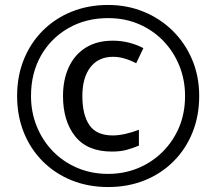

<svg xmlns="http://www.w3.org/2000/svg" viewBox="-20 -744 872 774"><path d="M416 10Q336 10 269 -17Q202 -44 152.5 -93.5Q103 -143 76 -210Q49 -277 49 -357Q49 -437 76 -504Q103 -571 152.5 -620.5Q202 -670 269 -697Q336 -724 416 -724Q492 -724 558.5 -697Q625 -670 675.5 -620.5Q726 -571 754.5 -504Q783 -437 783 -357Q783 -277 756 -210Q729 -143 679.5 -93.5Q630 -44 563 -17Q496 10 416 10ZM416 -43Q480 -43 536 -66Q592 -89 635 -131.5Q678 -174 702 -231Q726 -288 726 -357Q726 -422 703 -479Q680 -536 638.5 -579Q597 -622 540.5 -646.5Q484 -671 416 -671Q326 -671 255.5 -630.5Q185 -590 145 -519.5Q105 -449 105 -357Q105 -292 128 -235Q151 -178 192.5 -135Q234 -92 291 -67.5Q348 -43 416 -43ZM431 -133Q332 -133 283 -194.5Q234 -256 234 -357Q234 -422 257 -472.5Q280 -523 325 -551.5Q370 -580 435 -580Q500 -580 558 -550L529 -489Q479 -515 436 -515Q377 -515 344.5 -473Q312 -431 312 -357Q312 -281 340.5 -239.5Q369 -198 435 -198Q458 -198 486.5 -204.5Q515 -211 540 -221V-157Q516 -147 491 -140Q466 -133 431 -133Z"/></svg>

Font: Noto Sans Test
Style: Regular
Weight: 400
Version: Version 1.002; ttfautohint (v1.8.4.7-5d5b)